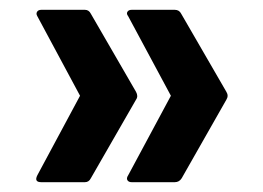

<svg xmlns="http://www.w3.org/2000/svg" viewBox="-20 -459 536 391"><path d="M248 -88Q242 -88 239.5 -92Q237 -96 241 -102L328 -264L241 -426Q237 -431 239.5 -435Q242 -439 248 -439H336Q345 -439 349 -431L441 -272Q446 -264 441 -256L350 -96Q345 -88 336 -88ZM64 -88Q49 -88 56 -102L143 -264L56 -426Q53 -431 55.5 -435Q58 -439 64 -439H153Q161 -439 165 -431L257 -272Q262 -263 257 -256L165 -96Q161 -88 153 -88Z"/></svg>

Font: Sofia Sans Semi Condensed
Style: Bold
Weight: 700
Designer: Botio Nikoltchev, Ani Petrova
Foundry: lettersoup
Version: Version 4.100; ttfautohint (v1.8.4.7-5d5b)